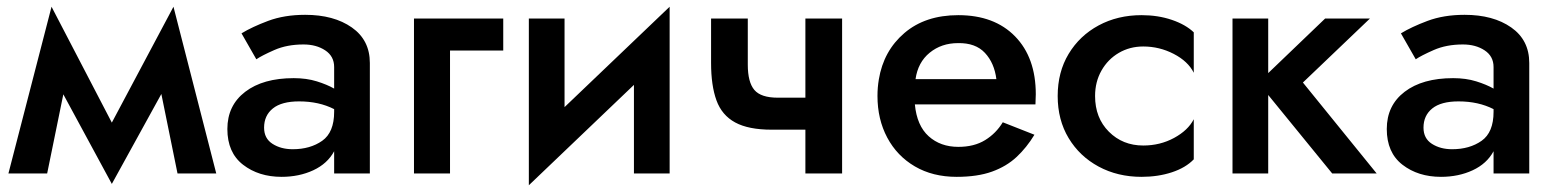

<svg xmlns="http://www.w3.org/2000/svg" viewBox="-20 -515 4618 570"><path d="M5 0 133 -495 312 -151 495 -495 622 0H507L459 -236L312 31L168 -235L120 0Z M741 -339 697 -416Q728 -435 776 -453Q824 -471 886 -471Q971 -471 1024.5 -433.5Q1078 -396 1078 -328V0H972V-66Q952 -29 910 -9.5Q868 10 816 10Q748 10 701.5 -26Q655 -62 655 -132Q655 -202 708 -242.5Q761 -283 852 -283Q890 -283 920.5 -273.5Q951 -264 972 -252V-316Q972 -348 945.5 -365.5Q919 -383 881 -383Q832 -383 794.5 -366.5Q757 -350 741 -339ZM764 -136Q764 -104 789 -88Q814 -72 849 -72Q901 -72 936.5 -97Q972 -122 972 -183V-191Q927 -214 868 -214Q816 -214 790 -193Q764 -172 764 -136Z M1209 -460H1474V-365H1316V0H1209Z M1656 -460V-197L1968 -495V0H1862V-263L1550 35V-460Z M2200 -460V-323Q2200 -271 2219.5 -248Q2239 -225 2289 -225H2371V-460H2480V0H2371V-130H2271Q2202 -130 2162.5 -151.5Q2123 -173 2107 -217Q2091 -261 2091 -328V-460Z M3051 -115Q3028 -77 2998 -49Q2968 -21 2925 -5.5Q2882 10 2820 10Q2749 10 2696 -21Q2643 -52 2614 -106.5Q2585 -161 2585 -230Q2585 -243 2586 -255Q2587 -267 2589 -279Q2603 -364 2665 -417Q2727 -470 2825 -470Q2932 -470 2993.5 -407Q3055 -344 3055 -235Q3055 -229 3054.5 -221Q3054 -213 3054 -205H2696Q2702 -142 2737 -110.5Q2772 -79 2825 -79Q2872 -79 2904.5 -99Q2937 -119 2957 -152ZM2824 -387Q2775 -387 2740 -358.5Q2705 -330 2698 -280H2938Q2932 -328 2904 -358Q2876 -388 2824 -387Z M3231 -230Q3231 -165 3272 -124Q3313 -83 3374 -83Q3424 -83 3465.5 -105.5Q3507 -128 3524 -161V-42Q3500 -17 3459 -3.5Q3418 10 3369 10Q3298 10 3241.5 -20.5Q3185 -51 3152.5 -105Q3120 -159 3120 -230Q3120 -301 3152.5 -355Q3185 -409 3241.5 -439.5Q3298 -470 3369 -470Q3418 -470 3459 -456Q3500 -442 3524 -419V-299Q3507 -333 3464.5 -355Q3422 -377 3374 -377Q3334 -377 3301.5 -358Q3269 -339 3250 -305.5Q3231 -272 3231 -230Z M3639 -460H3745V-298L3914 -460H4047L3848 -270L4067 0H3935L3745 -233V0H3639Z M4183 -339 4139 -416Q4170 -435 4218 -453Q4266 -471 4328 -471Q4413 -471 4466.5 -433.5Q4520 -396 4520 -328V0H4414V-66Q4394 -29 4352 -9.5Q4310 10 4258 10Q4190 10 4143.5 -26Q4097 -62 4097 -132Q4097 -202 4150 -242.5Q4203 -283 4294 -283Q4332 -283 4362.5 -273.5Q4393 -264 4414 -252V-316Q4414 -348 4387.5 -365.5Q4361 -383 4323 -383Q4274 -383 4236.5 -366.5Q4199 -350 4183 -339ZM4206 -136Q4206 -104 4231 -88Q4256 -72 4291 -72Q4343 -72 4378.5 -97Q4414 -122 4414 -183V-191Q4369 -214 4310 -214Q4258 -214 4232 -193Q4206 -172 4206 -136Z"/></svg>

Font: Jost* Medium
Style: Regular
Weight: 500
Version: Version 3.7